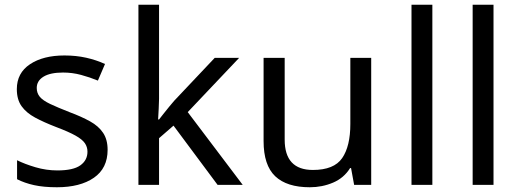

<svg xmlns="http://www.w3.org/2000/svg" viewBox="-20 -780 2187 810"><path d="M434 -148Q434 -70 376 -30Q318 10 220 10Q164 10 123.5 1Q83 -8 52 -24V-104Q84 -88 129.5 -74.5Q175 -61 222 -61Q289 -61 319 -82.5Q349 -104 349 -140Q349 -160 338 -176Q327 -192 298.5 -208Q270 -224 217 -244Q165 -264 128 -284Q91 -304 71 -332Q51 -360 51 -404Q51 -472 106.5 -509Q162 -546 252 -546Q301 -546 343.5 -536.5Q386 -527 423 -510L393 -440Q359 -454 322 -464Q285 -474 246 -474Q192 -474 163.5 -456.5Q135 -439 135 -409Q135 -387 148 -371.5Q161 -356 191.5 -341.5Q222 -327 273 -307Q324 -288 360 -268Q396 -248 415 -219.5Q434 -191 434 -148Z M651 -363Q651 -347 649.5 -321Q648 -295 647 -276H651Q657 -284 669 -299Q681 -314 693.5 -329.5Q706 -345 715 -355L886 -536H989L772 -307L1004 0H898L712 -250L651 -197V0H564V-760H651Z M1546 -536V0H1474L1461 -71H1457Q1431 -29 1385 -9.5Q1339 10 1287 10Q1190 10 1141 -36.5Q1092 -83 1092 -185V-536H1181V-191Q1181 -63 1300 -63Q1389 -63 1423.5 -113Q1458 -163 1458 -257V-536Z M1804 0H1716V-760H1804Z M2062 0H1974V-760H2062Z"/></svg>

Font: Noto Sans Tamil Supplement
Style: Regular
Weight: 400
Designer: Ek Type
Foundry: Ek Type
Version: Version 2.001; ttfautohint (v1.8.4.7-5d5b)